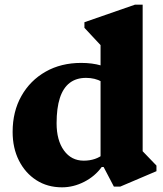

<svg xmlns="http://www.w3.org/2000/svg" viewBox="-20 -785 699 821"><path d="M467 13 423 -71H410V-629L453 -546L341 -666V-690L557 -765H590V-105L547 -183L649 -77V-53L494 13ZM245 16Q183 16 135.5 -14.5Q88 -45 61 -98.5Q34 -152 34 -221Q34 -308 71.5 -374.5Q109 -441 175 -478.5Q241 -516 327 -516Q422 -516 477 -472V-380Q445 -419 415.5 -435.5Q386 -452 348 -452Q306 -452 278 -430.5Q250 -409 236 -366Q222 -323 222 -258Q222 -185 253.5 -141.5Q285 -98 338 -98Q364 -98 386 -105.5Q408 -113 425 -128V-71H415Q386 -31 340 -7.5Q294 16 245 16Z"/></svg>

Font: Platypi Light ExtraBold
Style: Regular
Weight: 800
Version: Version 1.200